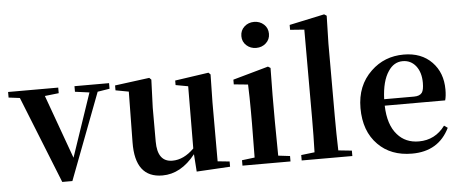

<svg xmlns="http://www.w3.org/2000/svg" viewBox="-61 -949 2632 1095"><g transform="rotate(-5 1255.0 -401.5)"><path d="M570 -503 501 -492 313 3H255L56 -495L-8 -503V-535H279V-503L199 -494L331 -129L454 -492L372 -503V-535H570Z M1216 -30V0L1024 11L1017 -89Q934 16 828 16Q671 16 674 -187L678 -477L603 -491V-519L801 -545L812 -534L806 -374V-180Q806 -63 892 -63Q957 -63 1016 -122L1018 -478L947 -491V-517L1140 -545L1151 -534L1148 -374V-37Z M1368 -683Q1345 -704 1345 -736Q1345 -769 1368 -790Q1391 -811 1424 -811Q1457 -811 1480 -790Q1503 -769 1503 -736Q1503 -704 1480 -683Q1457 -662 1424 -662Q1391 -662 1368 -683ZM1562 -31V0H1287V-31L1360 -40Q1362 -154 1362 -235V-306Q1362 -383 1359 -458L1278 -466V-493L1481 -550L1495 -541L1493 -385V-235Q1493 -153 1495 -39Z M1916 -31V0H1626V-31L1703 -40Q1706 -135 1706 -235V-742L1625 -748V-776L1826 -819L1840 -810L1836 -651V-235Q1836 -135 1839 -39Z M2296 -307Q2329 -307 2342 -325Q2353 -341 2353 -381Q2353 -441 2324 -478Q2295 -514 2249 -514Q2198 -514 2166 -465Q2129 -411 2125 -307ZM2125 -270Q2128 -160 2179 -103Q2225 -50 2302 -50Q2395 -50 2452 -127L2472 -113Q2409 16 2257 16Q2136 16 2063 -58Q1986 -135 1986 -268Q1986 -397 2070 -477Q2147 -551 2258 -551Q2359 -551 2419 -489Q2478 -428 2478 -332Q2478 -294 2471 -270Z"/></g></svg>

Font: Source Han Serif SC
Style: Bold
Weight: 700
Designer: Ryoko NISHIZUKA  (kana & ideographs); Frank Grießhammer (Latin, Greek & Cyrillic); Wenlong ZHANG  (bopomofo); Sandoll Co
Foundry: Adobe Systems Incorporated
Version: Version 1.001 October 20, 2017